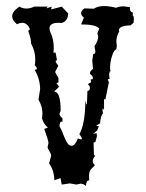

<svg xmlns="http://www.w3.org/2000/svg" viewBox="-20 -607 484 638"><path d="M265.6 11.2Q258.3 3.4 247.6 3.4L233.9 6.3L212.4 2.4L185.1 6.3L181.2 -15.1L160.6 -8.3Q159.7 -42 143.1 -64L149.9 -88.9Q149.9 -95.7 144 -104.7Q138.2 -113.8 138.2 -118.7L141.1 -131.8Q141.1 -139.2 127 -178.7L139.2 -183.1Q125.5 -193.8 119.6 -213.4L121.1 -229.5Q121.1 -252.9 107.9 -275.9L113.3 -311Q113.3 -343.8 95.2 -375Q102.5 -375.5 102.5 -379.4Q102.5 -382.8 95.2 -391.1Q97.2 -394.5 97.2 -410.2Q97.2 -436.5 83.5 -461.9Q83.5 -478 73.7 -504.4L79.6 -509.8Q70.8 -531.2 54.2 -531.2Q45.9 -531.2 36.6 -526.4Q20.5 -539.6 20.5 -552.7Q20.5 -568.8 44.4 -585Q55.2 -578.6 67.4 -578.6Q81.1 -578.6 93.3 -585H138.7L133.8 -579.1L151.9 -585L149.9 -575.7L185.1 -585L206.5 -562.5Q205.6 -536.6 185.5 -530.8L174.3 -531.2Q144.5 -531.2 144.5 -512.7Q144.5 -505.4 147.9 -499Q158.7 -477.1 158.7 -446.3L157.7 -431.6L164.6 -432.6L169.4 -407.2Q165 -406.2 165 -403.8Q165 -398.9 173.8 -388.7L163.1 -367.7L174.3 -347.2V-333L167.5 -331.1L176.3 -318.8L159.7 -302.7Q181.6 -302.7 181.6 -238.8L177.7 -229Q177.7 -222.2 187.5 -213.9V-201.7L183.6 -203.1Q178.7 -203.1 177.7 -187.5Q184.1 -176.3 188.5 -164.6Q192.9 -152.8 197.3 -143.6Q201.7 -134.3 206.3 -128.4Q210.9 -122.6 218.3 -122.6Q229 -122.6 238.8 -147L249.5 -143.6Q252 -143.6 252 -146Q252 -150.4 243.7 -161.6Q263.2 -194.3 263.7 -274.4Q265.6 -259.8 267.6 -259.8Q269.5 -259.8 270.5 -304.7Q278.8 -305.7 278.8 -314.5Q278.8 -319.8 275.9 -322.8Q272.9 -325.7 272.9 -326.7Q272.9 -329.6 282.7 -333.5L281.2 -343.3L288.1 -343.8L288.6 -348.1Q288.6 -353.5 283.7 -357.2Q278.8 -360.8 278.8 -363.8Q278.8 -371.1 289.1 -377.9L286.6 -405.8L289.6 -427.2Q296.9 -427.2 296.9 -437L293.9 -453.6Q306.2 -471.7 306.2 -485.4L303.7 -496.1L309.6 -512.2Q298.8 -525.9 249.5 -525.9L258.8 -548.3Q249.5 -555.7 249.5 -563.5Q249.5 -571.3 260.3 -579.1L292.5 -578.1Q304.2 -586.9 325.7 -586.9Q342.8 -586.9 366.2 -581.1Q375.5 -585.9 392.6 -585.9L412.1 -583L411.6 -577.6Q411.6 -567.9 421.9 -564.9L420.9 -556.2Q424.8 -553.7 424.8 -543.9L423.8 -531.2L414.1 -522.9Q375 -521.5 375 -506.3L376 -502Q366.7 -486.8 366.7 -468.3L368.2 -453.6L366.2 -442.4Q358.9 -442.4 352.1 -420.4Q345.7 -400.4 345.7 -381.3Q345.7 -373.5 347.7 -371.6Q342.8 -368.2 342.8 -357.9L344.2 -344.7L337.9 -343.3L341.8 -333.5L330.1 -276.4L325.7 -277.8V-240.2L322.3 -248L320.3 -241.7L322.3 -230Q314.9 -225.1 312.5 -197.3L299.3 -189L308.6 -187.5L302.7 -173.3L289.6 -162.1L300.8 -164.6L302.2 -154.8L296.9 -134.8L291 -133.8L292 -92.3L296.4 -89.4Q288.1 -79.6 288.1 -72.3Q288.1 -64.5 295.4 -58.1L281.7 -43.9Q275.9 -35.6 275.9 -22.9L276.4 -7.8Q266.1 -7.8 265.6 11.2Z"/></svg>

Font: Truetypewriter PolyglOTT
Style: Regular
Weight: 400
Designer: Sergey Beatoff a.k.a. Sam_T
Version: Version 3.76